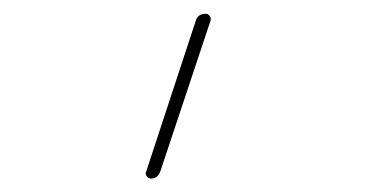

<svg xmlns="http://www.w3.org/2000/svg" viewBox="-20 -150 540 280"><path d="M200.2 110.4Q196.3 110.4 193.8 106.9Q191.4 103.5 193.4 99.6L265.6 -120.1Q268.6 -129.9 280.3 -129.9Q283.2 -129.9 285.6 -127Q288.1 -124 287.1 -120.1L213.9 99.6Q210 110.4 200.2 110.4Z"/></svg>

Font: Rounded Mgen+ 1m thin
Style: Regular
Weight: 100
Designer: [Source Han Sans]
Ryoko NISHIZUKA  (kana & ideographs); Paul D. Hunt (Latin, Greek & Cyrillic); Wenlong ZHANG  (bopomofo
Version: Version 1.059.20150602